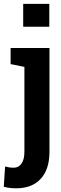

<svg xmlns="http://www.w3.org/2000/svg" viewBox="-45 -782 321 1015"><path d="M41.1 213.4Q22.3 213.4 6.9 211.5Q-8.4 209.6 -25 205.2L-18.1 98.2Q-8.3 101 3.5 102.8Q15.3 104.6 27.3 104.6Q54.1 104.6 69 82.4Q84 60.2 84 20.3V-428.3L11.1 -443.2V-528.3H216.5V20.3Q216.5 113 170.3 163.2Q124 213.4 41.1 213.4ZM77.6 -640.5V-761.7H215.6V-640.5Z"/></svg>

Font: Hanuman
Style: Regular
Weight: 400
Designer: Danh Hong
Foundry: Danh Hong
Version: Version 9.000